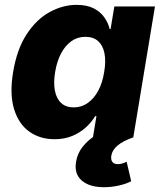

<svg xmlns="http://www.w3.org/2000/svg" viewBox="-20 -573 678 801"><path d="M207.5 7.8Q147 7.8 102.5 -23.7Q58.1 -55.2 38.8 -117.7Q19.5 -180.2 34.7 -272.5Q50.8 -368.7 91.6 -430.7Q132.3 -492.7 187.3 -522.7Q242.2 -552.7 299.3 -552.7Q342.8 -552.7 371.1 -538.1Q399.4 -523.4 415.5 -500.2Q431.6 -477.1 437.5 -452.1H441.4L457 -545.9H626.5L536.1 0H367.7L382.3 -88.4H377Q362.3 -63.5 338.1 -41.5Q314 -19.5 281.5 -5.9Q249 7.8 207.5 7.8ZM287.6 -125Q320.3 -125 346.4 -143.6Q372.6 -162.1 390.1 -195.1Q407.7 -228 414.6 -272.5Q422.4 -317.9 415.8 -350.8Q409.2 -383.8 389.2 -401.6Q369.1 -419.4 336.4 -419.4Q303.2 -419.4 277.6 -401.1Q252 -382.8 234.6 -349.9Q217.3 -316.9 210 -272.5Q202.6 -228.5 209 -195.1Q215.3 -161.6 235.1 -143.3Q254.9 -125 287.6 -125ZM413.6 208Q353 208 320.8 179.9Q288.6 151.9 297.4 101.6Q302.7 67.4 324.5 39.8Q346.2 12.2 377.4 -7.8L536.1 0Q493.2 15.1 470.7 33.9Q448.2 52.7 444.3 76.7Q441.9 93.3 448.7 102.5Q455.6 111.8 472.2 111.8Q481.4 111.8 490.7 108.9Q500 106 508.3 101.6L527.3 183.1Q506.3 194.3 475.1 201.2Q443.8 208 413.6 208Z"/></svg>

Font: Inter ExtraBold
Style: Italic
Weight: 800
Italic angle: -9.3988°
Designer: Rasmus Andersson
Foundry: rsms
Version: Version 4.001;git-66647c0bb